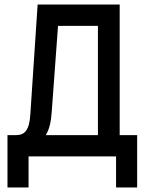

<svg xmlns="http://www.w3.org/2000/svg" viewBox="-20 -690 640 847"><path d="M146 -670 114 -188C110 -117 90 -94 52 -94H13V137H106V0H492V137H585V-94H508V-670ZM182 -94C197 -118 205 -151 208 -194L236 -576H412V-94Z"/></svg>

Font: LT Wave Mono Medium
Style: Regular
Weight: 500
Designer: Daniel Lyons
Version: Version 2.5 (Glyphs App)